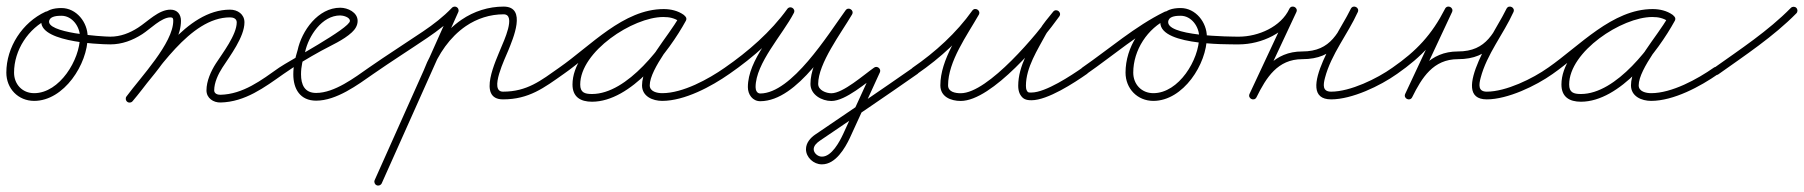

<svg xmlns="http://www.w3.org/2000/svg" viewBox="-22 -297 5609 597"><path d="M119.3 -260.4C119.3 -260.4 119.3 -260.4 119.3 -260.4C47.5 -227.1 -2.3 -150.4 -2.3 -71.2C-2.3 -21.8 34.3 16.7 84.2 16.7C177.2 16.7 250.6 -98.2 250.6 -182.5C250.6 -227.5 215.9 -272 169 -272C145.8 -272 117.4 -266.9 108.7 -242C108.7 -242 108.7 -242 108.7 -242C108.7 -242 108.7 -242 108.7 -242C82.3 -168.1 280.3 -159.1 321 -159C327.6 -159 333 -164.3 333 -171C333 -177.6 327.7 -183 321 -183C295.4 -183.1 117.2 -194.4 131.3 -234C131.3 -234 131.3 -234 131.3 -234C131.3 -234 131.3 -234 131.3 -234C135.9 -247.1 157.6 -248 169 -248C202.5 -248 226.6 -214.2 226.6 -182.5C226.6 -111.7 163.5 -7.3 84.2 -7.3C47.5 -7.3 21.7 -34.9 21.7 -71.2C21.7 -141.1 66 -209.2 129.4 -238.6C135.4 -241.4 138 -248.5 135.3 -254.5C132.5 -260.5 125.3 -263.1 119.3 -260.4Z M321 -159C321 -159 321 -159 321 -159C357.3 -159 390.3 -171.5 420.5 -190.9C444.7 -206.4 479.8 -243 508 -243C515.5 -243 516.7 -239.5 516.7 -232.5C516.7 -163.1 416.1 -57.8 371.3 2.9C367.4 8.2 368.5 15.7 373.9 19.7C379.2 23.6 386.7 22.5 390.7 17.1C441 -51.2 540.7 -148.4 540.7 -232.5C540.7 -252.6 529 -267 508 -267C471.3 -267 437.5 -230.3 407.5 -211.1C381.2 -194.2 352.7 -183 321 -183C314.4 -183 309 -177.6 309 -171C309 -164.4 314.4 -159 321 -159ZM373.2 19.1C378.2 23.4 385.8 22.8 390.1 17.8C466.1 -70.8 568 -243 693.2 -243C703.3 -243 714.1 -239.2 714.1 -227.5C714.1 -188.8 669.5 -131 649.4 -99.9C633.9 -75.9 620 -45 620 -16C620 -16 620 -16 620 -16C620 -16 620 -16 620 -16C620 8.2 641.5 22.3 663.9 21.7C740.2 19.9 800.1 -25 859.9 -67.2C865.3 -71 866.6 -78.5 862.8 -83.9C859 -89.3 851.5 -90.6 846.1 -86.8C846.1 -86.8 846.1 -86.8 846.1 -86.8C790.7 -47.7 734.1 -4 663.3 -2.3C654.6 -2.1 644 -5.8 644 -16C644 -16 644 -16 644 -16C644 -16 644 -16 644 -16C644 -40.3 656.6 -66.9 669.5 -86.8C693.1 -123.2 738.1 -182.2 738.1 -227.5C738.1 -252.9 716.8 -267 693.2 -267C556.5 -267 453.6 -93.2 371.9 2.2C367.6 7.2 368.2 14.8 373.2 19.1Z M859.9 -67.2C859.9 -67.2 859.9 -67.2 859.9 -67.2C897.4 -93.4 936.6 -116.9 976.8 -139C1007.9 -156.1 1045.7 -172 1071.9 -196.2C1082.2 -205.7 1090 -217.5 1090 -232C1090 -258.8 1059.1 -273 1036 -273C967 -273 916.1 -201.3 903.3 -140.5C903.3 -140.5 903.3 -140.7 903.4 -141C903.5 -141.3 903.5 -141.5 903.5 -141.5C895.8 -116.2 890 -92.8 890 -66C890 -20.5 911.1 16 961 16C1024.1 16 1089.8 -32.8 1138.9 -67.2C1144.3 -71 1145.6 -78.5 1141.8 -83.9C1138 -89.3 1130.5 -90.6 1125.1 -86.8C1125.1 -86.8 1125.1 -86.8 1125.1 -86.8C1081 -55.9 1018.1 -8 961 -8C924.9 -8 914 -33.9 914 -66C914 -90.4 919.5 -111.5 926.5 -134.5C926.5 -134.5 926.5 -134.8 926.6 -135C926.7 -135.3 926.7 -135.5 926.7 -135.5C937.2 -184.7 978.9 -249 1036 -249C1044.7 -249 1066 -243.7 1066 -232C1066 -209.2 874.6 -106.7 846.1 -86.8C840.7 -83.1 839.4 -75.6 843.2 -70.1C846.9 -64.7 854.4 -63.4 859.9 -67.2Z M1138.9 -67.2C1138.9 -67.2 1138.9 -67.2 1138.9 -67.2C1194.1 -105.6 1251 -141.6 1306.7 -179.3C1340.5 -202.2 1372.4 -226.6 1400.7 -256.2C1405.3 -261 1405.1 -268.6 1400.3 -273.1C1395.5 -277.7 1387.9 -277.6 1383.3 -272.8C1383.3 -272.8 1383.3 -272.8 1383.3 -272.8C1356.2 -244.4 1325.7 -221.1 1293.3 -199.2C1237.4 -161.4 1180.5 -125.4 1125.1 -86.8C1119.7 -83.1 1118.4 -75.6 1122.2 -70.1C1125.9 -64.7 1133.4 -63.4 1138.9 -67.2ZM1396.9 -275.4C1390.8 -278.1 1383.7 -275.4 1381 -269.4C1301.7 -91.9 1222.4 85.6 1143 263.1C1140.3 269.2 1143.1 276.3 1149.1 279C1155.2 281.7 1162.3 278.9 1165 272.9C1165 272.9 1165 272.9 1165 272.9C1244.3 95.4 1323.6 -82.1 1403 -259.6C1405.7 -265.6 1402.9 -272.7 1396.9 -275.4ZM1319.2 -72.7C1319.2 -72.7 1319.2 -72.7 1319.2 -72.7C1340.8 -128.7 1376.5 -181.6 1426.5 -215.8C1461.3 -239.5 1501.8 -252.5 1544 -252.5C1584.4 -252.5 1542.7 -165.4 1536.1 -148.9C1521 -110.7 1460.6 12 1542 12C1622.6 12 1669.3 -23.7 1730.9 -67.2C1736.3 -71 1737.6 -78.5 1733.8 -83.9C1730 -89.3 1722.5 -90.6 1717.1 -86.8C1659.8 -46.4 1617 -12 1542 -12C1497.2 -12 1549.4 -117.3 1558.4 -140C1572.3 -175 1617.7 -276.5 1544 -276.5C1497 -276.5 1451.8 -262.1 1413 -235.6C1358.9 -198.7 1320.1 -141.9 1296.8 -81.3C1294.4 -75.1 1297.5 -68.2 1303.7 -65.8C1309.9 -63.4 1316.8 -66.5 1319.2 -72.7Z M1730.8 -67.1C1730.8 -67.1 1730.8 -67.1 1730.8 -67.1C1822.8 -131 1924 -244.8 2041.6 -244.8C2058.5 -244.8 2076.1 -241.2 2090 -231.2C2096.2 -226.8 2102.8 -229.9 2106.1 -235.1C2109.5 -240.3 2109.6 -247.6 2103 -251.4C2082.1 -263.5 2065.1 -268.1 2040.3 -268.1C1932.1 -268.1 1758.1 -150.4 1758.1 -34.2C1758.1 4.5 1783 19.3 1818.7 19.3C1939.8 19.3 2058.2 -136.7 2110.5 -232.2C2114.4 -239.3 2111 -245.6 2105.8 -248.5C2100.5 -251.4 2093.3 -250.8 2089.5 -243.8C2056.3 -183.3 1974.3 -98.5 1974.3 -31.6C1974.3 2.7 2007.4 16.7 2037 16.7C2106.7 16.7 2190.1 -28.1 2245.9 -67.2C2251.3 -71 2252.6 -78.5 2248.8 -83.9C2245 -89.3 2237.5 -90.6 2232.1 -86.8C2180.6 -50.8 2101.4 -7.3 2037 -7.3C2021.6 -7.3 1998.3 -12 1998.3 -31.6C1998.3 -83.4 2082 -180.2 2110.5 -232.2C2114.4 -239.2 2111 -245.6 2105.8 -248.5C2100.5 -251.4 2093.3 -250.8 2089.5 -243.8C2042.1 -157.2 1929.1 -4.7 1818.7 -4.7C1796.2 -4.7 1782.1 -9.2 1782.1 -34.2C1782.1 -136.6 1945.8 -244.1 2040.3 -244.1C2061 -244.1 2073.8 -240.6 2091 -230.6C2097.6 -226.8 2103.9 -229.6 2107.1 -234.5C2110.2 -239.4 2110.2 -246.3 2104 -250.8C2085.9 -263.7 2063.6 -268.8 2041.6 -268.8C1916.5 -268.8 1814.2 -154.2 1717.2 -86.9C1711.7 -83.1 1710.4 -75.6 1714.1 -70.2C1717.9 -64.7 1725.4 -63.4 1730.8 -67.1Z M2245.8 -67.1C2245.8 -67.1 2245.8 -67.1 2245.8 -67.1C2320 -118.5 2392.7 -181.7 2445.5 -255.2C2449.8 -261.3 2446.4 -267.7 2441.1 -270.9C2435.8 -274.2 2428.5 -274.3 2425.1 -267.7C2387.1 -194.2 2303.4 -111.5 2303.4 -26.1C2303.4 -3.3 2317.8 17.9 2342.4 17.7C2458.2 16.9 2564.1 -164.3 2626.7 -251C2631.2 -257.2 2628.1 -263.7 2622.9 -267.1C2617.8 -270.5 2610.5 -270.6 2606.7 -264.1C2568.4 -198.8 2498 -111.1 2498 -36C2498 -2.4 2533.2 17 2563 17C2607.5 17 2672.2 -40.9 2709.9 -67.1C2714.7 -70.5 2711.5 -76.9 2706.4 -81.1C2701.4 -85.3 2694.5 -87.4 2692.1 -82C2661.1 -14.3 2630.1 53.3 2599.1 121C2599.1 121 2599.1 121 2599.1 121C2599.1 120.9 2599.1 120.9 2599.1 120.9C2588.4 143.8 2563.8 190 2534.1 190C2533.9 190 2533.6 190 2533.4 190C2533.4 190 2533.3 190 2533.2 190C2533.1 190 2533 190 2533 190C2521.2 190 2508.1 179.2 2508.1 167C2508.1 155.8 2518.3 146.7 2526.8 140.9C2526.8 140.9 2526.7 140.9 2526.7 140.9C2526.7 140.9 2526.7 140.9 2526.7 140.9C2628.4 72 2730.3 3.3 2830.9 -67.2C2836.3 -71 2837.6 -78.5 2833.8 -83.9C2830 -89.3 2822.5 -90.6 2817.1 -86.8C2716.6 -16.5 2614.8 52.2 2513.3 121.1C2513.3 121.1 2513.3 121.1 2513.3 121.1C2513.3 121.1 2513.2 121.1 2513.2 121.1C2497.8 131.6 2484.1 147.2 2484.1 167C2484.1 192.5 2508 214 2533 214C2533 214 2532.9 214 2532.8 214C2532.7 214 2532.6 214 2532.6 214C2533.1 214 2533.6 214 2534.1 214C2576 214 2605.3 164.2 2620.9 131.1C2620.9 131.1 2620.9 131.1 2620.9 131C2620.9 131 2620.9 131 2620.9 131C2651.9 63.3 2682.9 -4.3 2713.9 -72C2716.4 -77.4 2714.3 -82.8 2710.5 -86C2706.7 -89.2 2701 -90.2 2696.1 -86.9C2663.5 -64.1 2599.5 -7 2563 -7C2547 -7 2522 -16.3 2522 -36C2522 -100 2592.9 -193.3 2627.3 -251.9C2631.2 -258.5 2628.4 -264.9 2623.5 -268C2618.7 -271.2 2611.7 -271.2 2607.3 -265C2551.9 -188.4 2439.7 -7 2342.2 -6.3C2331.4 -6.2 2327.4 -16.8 2327.4 -26.1C2327.4 -100.6 2411.8 -189.6 2446.4 -256.7C2449.8 -263.3 2446.9 -269.4 2442 -272.4C2437.1 -275.4 2430.3 -275.2 2426 -269.2C2374.8 -198 2304.1 -136.7 2232.2 -86.9C2226.7 -83.1 2225.4 -75.6 2229.1 -70.2C2232.9 -64.7 2240.4 -63.4 2245.8 -67.1Z M2829.8 -67.1C2829.8 -67.1 2829.8 -67.1 2829.8 -67.1C2901.9 -116.7 2969.9 -178.5 3020.8 -250C3025.2 -256.2 3022 -262.8 3016.8 -266.1C3011.6 -269.4 3004.3 -269.5 3000.6 -262.9C2961.7 -194.7 2901.9 -111.7 2901.9 -31.7C2901.9 4 2934.6 16.9 2965.2 16.9C3062.5 16.9 3218.7 -171.4 3271.8 -246C3276.3 -252.4 3273.9 -259 3269.2 -262.6C3264.5 -266.1 3257.5 -266.6 3252.6 -260.5C3237.9 -241.9 3221.3 -223.5 3209.6 -203C3209.6 -203 3209.5 -202.9 3209.5 -202.8C3209.5 -202.7 3209.4 -202.7 3209.4 -202.7C3181.1 -149.7 3144 -92 3144 -30.3C3144 -21.5 3145.3 -12.5 3149.3 -4.5C3149.3 -4.5 3149.4 -4.4 3149.4 -4.4C3149.5 -4.3 3149.5 -4.2 3149.5 -4.2C3157.9 11 3167.8 14.7 3185.4 14.7C3235.5 14.7 3318.3 -39.5 3357.9 -67.2C3363.3 -71 3364.6 -78.5 3360.8 -83.9C3357 -89.3 3349.5 -90.6 3344.1 -86.8C3344.1 -86.8 3344.1 -86.8 3344.1 -86.8C3309.4 -62.6 3229.1 -9.3 3185.4 -9.3C3175.3 -9.3 3174.3 -8.9 3170.5 -15.8C3170.5 -15.8 3170.5 -15.7 3170.6 -15.6C3170.6 -15.5 3170.7 -15.5 3170.7 -15.5C3168.4 -19.9 3168 -25.4 3168 -30.3C3168 -87.3 3204.4 -142.3 3230.6 -191.3C3230.6 -191.3 3230.5 -191.3 3230.5 -191.2C3230.5 -191.1 3230.4 -191 3230.4 -191C3241.5 -210.5 3257.4 -228 3271.4 -245.5C3276.2 -251.6 3273.7 -258.4 3268.8 -262.1C3263.9 -265.7 3256.7 -266.3 3252.2 -260C3205.2 -193.7 3050.7 -7.1 2965.2 -7.1C2948.8 -7.1 2925.9 -10.9 2925.9 -31.7C2925.9 -106.4 2985 -187.1 3021.4 -251.1C3025.2 -257.7 3022.3 -264 3017.4 -267.1C3012.6 -270.2 3005.6 -270.1 3001.2 -264C2951.9 -194.7 2886 -134.9 2816.2 -86.9C2810.7 -83.1 2809.4 -75.7 2813.1 -70.2C2816.9 -64.7 2824.3 -63.4 2829.8 -67.1Z M3340.1 -70.2C3343.9 -64.7 3351.4 -63.4 3356.8 -67.1C3439.5 -124.3 3519.5 -194.6 3609.6 -238.7C3616.8 -242.2 3617.8 -249.2 3615.2 -254.6C3612.6 -260 3606.5 -263.7 3599.3 -260.4C3527.5 -227.1 3477.7 -150.4 3477.7 -71.2C3477.7 -21.8 3514.3 16.7 3564.2 16.7C3657.2 16.7 3730.6 -98.2 3730.6 -182.5C3730.6 -227.5 3695.9 -272 3649 -272C3625.8 -272 3597.4 -266.9 3588.7 -242C3588.7 -242 3588.7 -242 3588.7 -242C3588.7 -242 3588.7 -242 3588.7 -242C3557.8 -155.4 3790.3 -159.1 3831 -159C3837.6 -159 3843 -164.4 3843 -171C3843 -177.6 3837.6 -183 3831 -183C3831 -183 3831 -183 3831 -183C3807.6 -183 3593.4 -183.7 3611.3 -234C3611.3 -234 3611.3 -234 3611.3 -234C3611.3 -234 3611.3 -234 3611.3 -234C3615.9 -247.1 3637.6 -248 3649 -248C3682.5 -248 3706.6 -214.2 3706.6 -182.5C3706.6 -111.7 3643.5 -7.3 3564.2 -7.3C3527.5 -7.3 3501.7 -34.9 3501.7 -71.2C3501.7 -141.1 3546 -209.2 3609.4 -238.6C3616.6 -241.9 3617.6 -249.1 3615 -254.5C3612.4 -260 3606.2 -263.7 3599.1 -260.3C3507.8 -215.6 3426.9 -144.8 3343.2 -86.9C3337.7 -83.1 3336.4 -75.6 3340.1 -70.2Z M3831.1 -159C3831.1 -159 3831.1 -159 3831.1 -159C3900.1 -159.4 3978.7 -194.6 4008.9 -259.4C4012.3 -266.7 4008.5 -272.8 4003.1 -275.4C3997.6 -277.9 3990.5 -276.8 3987.1 -269.6C3945.9 -181.4 3904.6 -93.2 3863.3 -5.1C3860 2.1 3863.6 8.2 3869 10.8C3874.4 13.4 3881.4 12.4 3885 5.3C3915 -55.4 3950.6 -113 4027 -113C4129.4 -113 4156.3 -177.7 4199.6 -258.8C4203.2 -265.7 4199.5 -271.8 4194 -274.5C4188.5 -277.3 4181.3 -276.5 4178.1 -269.4C4152.6 -213.3 3994.3 12 4117 12C4181.7 12 4269.5 -29.9 4322 -67.2C4327.4 -71.1 4328.6 -78.6 4324.8 -84C4320.9 -89.4 4313.4 -90.6 4308 -86.8C4259.8 -52.4 4176.5 -12 4117 -12C4089.3 -12 4092.4 -33.8 4097.8 -54.7C4117.1 -128.7 4168.6 -190.5 4199.9 -259.5C4203.1 -266.6 4199.6 -272.6 4194.3 -275.2C4189 -277.8 4182.1 -277 4178.4 -270.1C4139.7 -197.6 4118.4 -137 4027 -137C3940.4 -137 3897.8 -74.8 3863.5 -5.3C3859.9 1.8 3863.7 8 3869.1 10.6C3874.6 13.2 3881.7 12.3 3885.1 5.1C3926.3 -83.1 3967.6 -171.2 4008.9 -259.4C4012.3 -266.6 4008.5 -272.8 4003.1 -275.3C3997.6 -277.9 3990.5 -276.8 3987.1 -269.6C3960.9 -213.4 3890.6 -183.3 3830.9 -183C3824.3 -183 3819 -177.6 3819 -170.9C3819 -164.3 3824.4 -159 3831.1 -159Z M4321.9 -67.1C4321.9 -67.1 4321.9 -67.1 4321.9 -67.1C4399.3 -121 4449.3 -174.2 4492.7 -259C4496.3 -266 4492.5 -272.2 4487.1 -274.9C4481.6 -277.5 4474.5 -276.7 4471.1 -269.6C4429.9 -181.4 4388.6 -93.2 4347.3 -5.1C4344 2.1 4347.6 8.2 4353 10.8C4358.4 13.4 4365.4 12.4 4369 5.3C4399 -55.4 4434.6 -113 4511 -113C4613.4 -113 4640.3 -177.7 4683.6 -258.8C4687.2 -265.7 4683.5 -271.8 4678 -274.5C4672.5 -277.3 4665.3 -276.5 4662.1 -269.4C4636.6 -213.3 4478.3 12 4601 12C4665.7 12 4753.5 -29.9 4806 -67.2C4811.4 -71.1 4812.6 -78.6 4808.8 -84C4804.9 -89.4 4797.4 -90.6 4792 -86.8C4743.8 -52.4 4660.5 -12 4601 -12C4573.3 -12 4576.4 -33.8 4581.8 -54.7C4601.1 -128.7 4652.6 -190.5 4683.9 -259.5C4687.1 -266.6 4683.6 -272.6 4678.3 -275.2C4673 -277.8 4666.1 -277 4662.4 -270.1C4623.7 -197.6 4602.4 -137 4511 -137C4424.4 -137 4381.8 -74.8 4347.5 -5.3C4343.9 1.8 4347.7 8 4353.1 10.6C4358.6 13.2 4365.7 12.3 4369.1 5.1C4410.3 -83.1 4451.6 -171.2 4492.9 -259.4C4496.2 -266.5 4492.6 -272.6 4487.3 -275.3C4482 -277.9 4474.9 -276.9 4471.3 -269.9C4429.7 -188.6 4382.4 -138.5 4308.1 -86.9C4302.7 -83.1 4301.4 -75.6 4305.1 -70.1C4308.9 -64.7 4316.4 -63.4 4321.9 -67.1Z M4805.8 -67.1C4805.8 -67.1 4805.8 -67.1 4805.8 -67.1C4897.8 -131 4999 -244.8 5116.6 -244.8C5133.5 -244.8 5151.1 -241.2 5165 -231.2C5171.2 -226.8 5177.8 -229.9 5181.1 -235.1C5184.5 -240.3 5184.6 -247.6 5178 -251.4C5157.1 -263.5 5140.1 -268.1 5115.3 -268.1C5007.1 -268.1 4833.1 -150.4 4833.1 -34.2C4833.1 4.5 4858 19.3 4893.7 19.3C5014.8 19.3 5133.2 -136.7 5185.5 -232.2C5189.4 -239.3 5186 -245.6 5180.8 -248.5C5175.5 -251.4 5168.3 -250.8 5164.5 -243.8C5131.3 -183.3 5049.3 -98.5 5049.3 -31.6C5049.3 2.7 5082.4 16.7 5112 16.7C5181.7 16.7 5265.1 -28.1 5320.9 -67.2C5326.3 -71 5327.6 -78.5 5323.8 -83.9C5320 -89.3 5312.5 -90.6 5307.1 -86.8C5255.6 -50.8 5176.4 -7.3 5112 -7.3C5096.6 -7.3 5073.3 -12 5073.3 -31.6C5073.3 -83.4 5157 -180.2 5185.5 -232.2C5189.4 -239.2 5186 -245.6 5180.8 -248.5C5175.5 -251.4 5168.3 -250.8 5164.5 -243.8C5117.1 -157.2 5004.1 -4.7 4893.7 -4.7C4871.2 -4.7 4857.1 -9.2 4857.1 -34.2C4857.1 -136.6 5020.8 -244.1 5115.3 -244.1C5136 -244.1 5148.8 -240.6 5166 -230.6C5172.6 -226.8 5178.9 -229.6 5182.1 -234.5C5185.2 -239.4 5185.2 -246.3 5179 -250.8C5160.9 -263.7 5138.6 -268.8 5116.6 -268.8C4991.5 -268.8 4889.2 -154.2 4792.2 -86.9C4786.7 -83.1 4785.4 -75.6 4789.1 -70.2C4792.9 -64.7 4800.4 -63.4 4805.8 -67.1Z M5304.2 -68.7C5308.1 -63.3 5315.5 -62 5321 -65.9C5403.7 -124.7 5492.2 -183.1 5563.6 -255.6C5568.2 -260.3 5568.1 -267.9 5563.4 -272.6C5558.7 -277.2 5551.1 -277.1 5546.4 -272.4C5546.4 -272.4 5546.4 -272.4 5546.4 -272.4C5476.1 -200.9 5388.6 -143.4 5307 -85.4C5301.6 -81.6 5300.4 -74.1 5304.2 -68.7Z"/></svg>

Font: FRB American Cursive Guidelines Arrows Light
Style: Italic
Weight: 300
Italic angle: -25°
Version: Version 2.0;Modular Font Editor K font №1